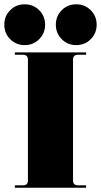

<svg xmlns="http://www.w3.org/2000/svg" viewBox="-29 -874 470 894"><path d="M153.5 -691.5Q126 -664 86 -664Q46 -664 18.5 -691.5Q-9 -719 -9 -759Q-9 -799 18.5 -826.5Q46 -854 86 -854Q126 -854 153.5 -826.5Q181 -799 181 -759Q181 -719 153.5 -691.5ZM393.5 -691.5Q366 -664 326 -664Q286 -664 258.5 -691.5Q231 -719 231 -759Q231 -799 258.5 -826.5Q286 -854 326 -854Q366 -854 393.5 -826.5Q421 -799 421 -759Q421 -719 393.5 -691.5ZM40 0V-11H78Q101 -11 101 -34V-596Q101 -619 78 -619H40V-630H372V-619H334Q311 -619 311 -596V-34Q311 -11 334 -11H372V0Z"/></svg>

Font: Arapey Black-Display
Style: Regular
Weight: 900
Designer: Eduardo Rodriguez Tunni
Foundry: Eduardo Rodriguez Tunni
Version: Version 4.000